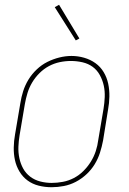

<svg xmlns="http://www.w3.org/2000/svg" viewBox="-20 -775 540 803"><path d="M195 8Q168 8 142 1.5Q116 -5 95.5 -20Q75 -35 61.5 -57.5Q48 -80 42.5 -105.5Q37 -131 37.5 -158.5Q38 -186 43 -213L65 -343Q69 -369 77 -394Q85 -419 99 -442Q113 -465 133.5 -484.5Q154 -504 178 -516Q202 -528 228 -534.5Q254 -541 279 -541Q306 -541 332 -533.5Q358 -526 379 -511Q400 -496 413.5 -473.5Q427 -451 432.5 -425Q438 -399 437.5 -371.5Q437 -344 432 -317L411 -187Q406 -161 398 -136Q390 -111 376 -88Q362 -65 341.5 -46Q321 -27 297 -14.5Q273 -2 247 3Q221 8 196 8Q196 8 195.5 8Q195 8 195 8ZM196 -10Q219 -10 243 -14.5Q267 -19 289 -30.5Q311 -42 329 -60Q347 -78 360 -99Q373 -120 380.5 -143Q388 -166 391 -190L413 -320Q417 -344 418 -369Q419 -394 414 -417Q409 -440 397.5 -461Q386 -482 367.5 -495.5Q349 -509 325 -514.5Q301 -520 277 -520Q253 -520 229.5 -515Q206 -510 184.5 -498.5Q163 -487 145 -469Q127 -451 114.5 -430Q102 -409 95 -386Q88 -363 84 -340L62 -210Q58 -186 57 -161.5Q56 -137 61 -113.5Q66 -90 77 -70Q88 -50 106.5 -36Q125 -22 148.5 -16Q172 -10 196 -10ZM297 -606 209 -745 227 -755 312 -614Z"/></svg>

Font: Iosevka Curly Thin Oblique
Style: Regular
Weight: 100
Italic angle: -9°
Monospace: yes
Designer: Belleve Invis
Foundry: Belleve Invis
Version: Version 11.1.0; ttfautohint (v1.8.3)